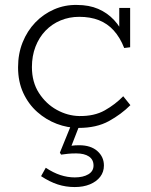

<svg xmlns="http://www.w3.org/2000/svg" viewBox="-20 -503 610 776"><path d="M298 14Q253 14 209.5 -2.5Q166 -19 130.5 -50.5Q95 -82 74 -127.5Q53 -173 53 -231Q53 -286 71.5 -332Q90 -378 122.5 -412Q155 -446 198.5 -465Q242 -484 291 -483Q340 -483 377 -467Q414 -451 441 -422Q468 -393 484 -354L462 -362V-471H506V-312L482 -309Q465 -352 439.5 -380Q414 -408 379.5 -421.5Q345 -435 300 -435Q260 -435 225 -420.5Q190 -406 164 -379Q138 -352 123.5 -314.5Q109 -277 109 -232Q109 -171 137.5 -127Q166 -83 209.5 -59Q253 -35 300 -34Q361 -33 403.5 -57Q446 -81 478 -114L507 -78Q470 -41 420 -13.5Q370 14 298 14ZM282 253Q246 253 213.5 242.5Q181 232 146 209L165 175Q195 195 224 204.5Q253 214 282 214Q316 214 337 201.5Q358 189 358 166Q358 142 339.5 129.5Q321 117 288 117Q269 117 254.5 118.5Q240 120 227 122L222 114L270 -4H304L269 86Q276 85 283.5 84.5Q291 84 300 84Q347 84 373.5 107.5Q400 131 400 166Q400 192 385 211.5Q370 231 343.5 242Q317 253 282 253Z"/></svg>

Font: BioRhyme ExtraBold Light
Style: Regular
Weight: 300
Version: Version 1.600;gftools[0.9.33]